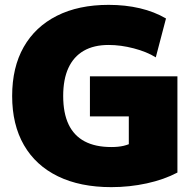

<svg xmlns="http://www.w3.org/2000/svg" viewBox="-20 -760 801 790"><path d="M438 10Q310 10 218.5 -34.5Q127 -79 78.5 -163Q30 -247 30 -365Q30 -483 77.5 -566.5Q125 -650 214 -695Q303 -740 427 -740Q496 -740 555.5 -726Q615 -712 663 -684L621 -524Q584 -547 530.5 -561Q477 -575 427 -575Q366 -575 324.5 -551Q283 -527 261.5 -480.5Q240 -434 240 -365Q240 -295 262 -248.5Q284 -202 328 -178.5Q372 -155 438 -155Q467 -155 488.5 -160Q510 -165 533 -177L510 -131V-281H350V-446H710V-50Q655 -21 584 -5.5Q513 10 438 10Z"/></svg>

Font: M PLUS 1 Black
Style: Regular
Weight: 900
Designer: Coji Morishita
Foundry: UNDERFOREST DESIGN
Version: Version 1.001